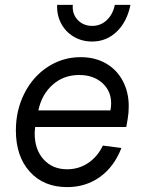

<svg xmlns="http://www.w3.org/2000/svg" viewBox="-20 -750 586 786"><path d="M45 -216Q45 -299 80 -368Q115 -437 176 -476.5Q237 -516 310 -516Q369 -516 413.5 -490.5Q458 -465 482.5 -419Q507 -373 507 -315Q507 -288 503 -265L497 -230H124Q122 -212 122 -203Q122 -138 158.5 -97.5Q195 -57 255 -57Q302 -57 340.5 -82.5Q379 -108 401 -154L477 -144Q447 -67 389 -25.5Q331 16 255 16Q159 16 102 -47Q45 -110 45 -216ZM435 -327Q435 -378 398.5 -410.5Q362 -443 304 -443Q241 -443 196 -403.5Q151 -364 137 -298H432Q435 -313 435 -327ZM358 -644Q392 -644 417 -667.5Q442 -691 450 -730H514Q500 -661 458 -620.5Q416 -580 357 -580Q315 -580 281.5 -600Q248 -620 230 -654.5Q212 -689 214 -730H278Q275 -693 298 -668.5Q321 -644 358 -644Z"/></svg>

Font: MedMera Sans
Style: Italic
Weight: 400
Italic angle: -11°
Designer: Kasper Nordkvist
Foundry: UNCUT.wtf
Version: Version 1.300